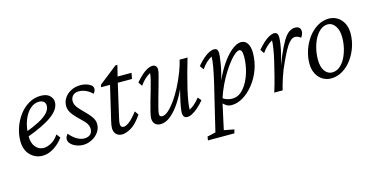

<svg xmlns="http://www.w3.org/2000/svg" viewBox="-72 -852 2779 1421"><g transform="rotate(-15 1317.5 -142.0)"><path d="M167 7.8Q112.3 7.8 73.2 -31.7Q34.2 -71.3 34.2 -139.6Q34.2 -191.4 51.8 -242.2Q69.3 -293 100.1 -334Q130.9 -375 173.3 -399.9Q215.8 -424.8 265.6 -424.8Q311.5 -424.8 334 -402.8Q356.4 -380.9 356.4 -353.5Q356.4 -325.2 339.4 -299.3Q322.3 -273.4 288.6 -249Q254.9 -224.6 205.1 -200.7Q155.3 -176.8 90.8 -153.3V-192.4Q153.3 -215.8 198.2 -239.3Q243.2 -262.7 267.1 -288.6Q291 -314.5 291 -342.8Q291 -364.3 277.3 -375Q263.7 -385.7 241.2 -385.7Q204.1 -385.7 172.4 -356.4Q140.6 -327.1 121.6 -275.9Q102.5 -224.6 102.5 -158.2Q102.5 -105.5 127.4 -75.7Q152.3 -45.9 190.4 -45.9Q213.9 -45.9 245.6 -62Q277.3 -78.1 304.7 -118.2L327.1 -88.9Q294.9 -44.9 252.4 -18.6Q210 7.8 167 7.8Z M478.5 7.8Q450.2 7.8 425.3 -2Q400.4 -11.7 384.8 -27.8Q369.1 -43.9 369.1 -62.5Q369.1 -74.2 374 -84Q378.9 -93.8 385.7 -102.5Q412.1 -70.3 441.4 -53.2Q470.7 -36.1 498 -36.1Q526.4 -36.1 543.5 -50.8Q560.5 -65.4 560.5 -93.8Q560.5 -111.3 549.8 -130.9Q539.1 -150.4 508.8 -177.7Q474.6 -210 457.5 -231.4Q440.4 -252.9 434.6 -269.5Q428.7 -286.1 428.7 -302.7Q428.7 -336.9 447.3 -364.3Q465.8 -391.6 498 -408.2Q530.3 -424.8 571.3 -424.8Q592.8 -424.8 614.3 -418.5Q635.7 -412.1 649.9 -400.9Q664.1 -389.6 664.1 -373Q664.1 -362.3 660.2 -354.5Q656.2 -346.7 648.4 -337.9Q626 -360.4 599.6 -372.1Q573.2 -383.8 545.9 -383.8Q517.6 -383.8 501 -367.2Q484.4 -350.6 484.4 -324.2Q484.4 -312.5 489.3 -299.3Q494.1 -286.1 506.3 -271Q518.6 -255.9 539.1 -235.4Q571.3 -204.1 587.9 -183.1Q604.5 -162.1 610.4 -146.5Q616.2 -130.9 616.2 -114.3Q616.2 -81.1 596.7 -53.2Q577.1 -25.4 544.9 -8.8Q512.7 7.8 478.5 7.8Z M929.7 -103.5Q884.8 -37.1 844.2 -14.6Q803.7 7.8 776.4 7.8Q747.1 7.8 730.5 -9.8Q713.9 -27.3 713.9 -55.7Q713.9 -66.4 715.8 -79.6Q717.8 -92.8 722.7 -113.3L783.2 -370.1H714.8L717.8 -387.7L859.4 -499H874L847.7 -392.6L785.2 -120.1Q781.2 -102.5 779.3 -92.3Q777.3 -82 777.3 -72.3Q777.3 -43.9 802.7 -43.9Q817.4 -43.9 843.8 -63Q870.1 -82 909.2 -132.8ZM813.5 -370.1 824.2 -415H960L951.2 -370.1Z M1122.1 -424.8Q1138.7 -424.8 1147.5 -414.6Q1156.2 -404.3 1156.2 -386.7Q1156.2 -374 1147.9 -342.3Q1139.6 -310.5 1127.9 -269.5Q1116.2 -228.5 1104.5 -187Q1092.8 -145.5 1084.5 -112.8Q1076.2 -80.1 1076.2 -66.4Q1076.2 -57.6 1081.1 -51.8Q1085.9 -45.9 1097.7 -45.9Q1119.1 -45.9 1145.5 -69.3Q1171.9 -92.8 1199.7 -131.8Q1227.5 -170.9 1252.9 -220.2Q1278.3 -269.5 1298.3 -320.3Q1318.4 -371.1 1329.1 -417H1389.6Q1373 -361.3 1357.4 -304.2Q1341.8 -247.1 1329.6 -194.8Q1317.4 -142.6 1311 -102.5Q1304.7 -62.5 1304.7 -40Q1327.1 -51.8 1346.7 -69.3Q1366.2 -86.9 1385.7 -111.3L1407.2 -85Q1382.8 -55.7 1358.9 -35.2Q1335 -14.6 1314 -3.4Q1293 7.8 1275.4 7.8Q1258.8 7.8 1250.5 -2.9Q1242.2 -13.7 1242.2 -30.3Q1242.2 -47.9 1247.1 -77.1Q1252 -106.4 1263.2 -154.8Q1274.4 -203.1 1294.9 -277.3H1305.7Q1288.1 -228.5 1262.7 -178.2Q1237.3 -127.9 1206.1 -85.4Q1174.8 -43 1140.6 -17.6Q1106.4 7.8 1070.3 7.8Q1043 7.8 1027.8 -8.3Q1012.7 -24.4 1012.7 -50.8Q1012.7 -66.4 1020.5 -99.1Q1028.3 -131.8 1040 -172.9Q1051.8 -213.9 1064 -255.4Q1076.2 -296.9 1084 -329.6Q1091.8 -362.3 1091.8 -377.9Q1070.3 -366.2 1050.3 -348.1Q1030.3 -330.1 1010.7 -301.8L990.2 -332Q1014.6 -361.3 1038.1 -382.3Q1061.5 -403.3 1083 -414.1Q1104.5 -424.8 1122.1 -424.8Z M1377 214.8 1380.9 186.5 1445.3 171.9Q1450.2 151.4 1457.5 121.1Q1464.8 90.8 1472.7 57.6L1530.3 -182.6Q1546.9 -253.9 1555.2 -301.3Q1563.5 -348.6 1563.5 -377.9Q1541 -366.2 1521.5 -348.1Q1502 -330.1 1482.4 -301.8L1460.9 -332Q1485.4 -361.3 1509.3 -382.3Q1533.2 -403.3 1554.7 -414.1Q1576.2 -424.8 1592.8 -424.8Q1610.4 -424.8 1617.2 -415Q1624 -405.3 1624 -386.7Q1624 -367.2 1614.7 -308.6Q1605.5 -250 1574.2 -141.6H1567.4Q1599.6 -225.6 1640.6 -289.6Q1681.6 -353.5 1724.1 -389.2Q1766.6 -424.8 1799.8 -424.8Q1832 -424.8 1849.1 -397.9Q1866.2 -371.1 1866.2 -327.1Q1866.2 -258.8 1843.8 -198.2Q1821.3 -137.7 1784.2 -91.3Q1747.1 -44.9 1703.1 -18.6Q1659.2 7.8 1615.2 7.8Q1589.8 7.8 1572.3 -4.4Q1554.7 -16.6 1537.1 -38.1L1549.8 -70.3Q1566.4 -52.7 1587.9 -44.9Q1609.4 -37.1 1631.8 -37.1Q1670.9 -37.1 1700.7 -63Q1730.5 -88.9 1752 -130.4Q1773.4 -171.9 1784.7 -220.7Q1795.9 -269.5 1795.9 -313.5Q1795.9 -343.8 1790 -356.9Q1784.2 -370.1 1773.4 -370.1Q1758.8 -370.1 1738.3 -353.5Q1717.8 -336.9 1694.3 -307.6Q1670.9 -278.3 1646 -238.8Q1621.1 -199.2 1599.1 -152.8Q1577.1 -106.4 1560.5 -55.7L1554.7 -34.2L1542 24.4Q1528.3 88.9 1520 124Q1511.7 159.2 1509.8 171.9L1586.9 186.5L1579.1 214.8Z M2196.3 -358.4Q2174.8 -358.4 2154.3 -335.9Q2133.8 -313.5 2114.7 -277.8Q2095.7 -242.2 2077.1 -201.2Q2049.8 -144.5 2031.7 -87.9Q2013.7 -31.2 2006.8 0H1942.4Q1960 -55.7 1974.6 -113.3Q1989.3 -170.9 2001.5 -222.7Q2013.7 -274.4 2020 -315.4Q2026.4 -356.4 2026.4 -377.9Q2004.9 -366.2 1984.9 -348.1Q1964.8 -330.1 1945.3 -301.8L1924.8 -332Q1949.2 -361.3 1972.7 -382.3Q1996.1 -403.3 2017.1 -414.1Q2038.1 -424.8 2054.7 -424.8Q2069.3 -424.8 2076.7 -415Q2084 -405.3 2084 -386.7Q2084 -370.1 2079.6 -336.4Q2075.2 -302.7 2060.1 -243.7Q2044.9 -184.6 2012.7 -87.9H2007.8Q2043 -186.5 2070.8 -251.5Q2098.6 -316.4 2121.6 -354.5Q2144.5 -392.6 2167 -408.7Q2189.5 -424.8 2214.8 -424.8Q2234.4 -424.8 2245.6 -415Q2256.8 -405.3 2256.8 -386.7Q2256.8 -376 2252.9 -364.3Q2249 -352.5 2239.3 -340.8Q2228.5 -350.6 2216.8 -354.5Q2205.1 -358.4 2196.3 -358.4Z M2376 7.8Q2342.8 7.8 2313.5 -9.8Q2284.2 -27.3 2266.6 -61Q2249 -94.7 2249 -139.6Q2249 -191.4 2266.1 -242.2Q2283.2 -293 2313.5 -334Q2343.8 -375 2385.3 -399.9Q2426.8 -424.8 2473.6 -424.8Q2507.8 -424.8 2537.1 -407.2Q2566.4 -389.6 2584 -356.4Q2601.6 -323.2 2601.6 -277.3Q2601.6 -225.6 2584.5 -174.8Q2567.4 -124 2536.6 -82.5Q2505.9 -41 2464.8 -16.6Q2423.8 7.8 2376 7.8ZM2395.5 -33.2Q2427.7 -33.2 2453.1 -53.2Q2478.5 -73.2 2496.6 -106.9Q2514.6 -140.6 2524.4 -181.6Q2534.2 -222.7 2534.2 -264.6Q2534.2 -320.3 2511.2 -353Q2488.3 -385.7 2455.1 -385.7Q2423.8 -385.7 2398.4 -365.2Q2373 -344.7 2355 -311Q2336.9 -277.3 2327.1 -235.8Q2317.4 -194.3 2317.4 -152.3Q2317.4 -93.8 2340.3 -63.5Q2363.3 -33.2 2395.5 -33.2Z"/></g></svg>

Font: Crimson Pro ExtraLight Light
Style: Italic
Weight: 300
Italic angle: -12°
Version: Version 1.002